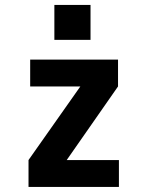

<svg xmlns="http://www.w3.org/2000/svg" viewBox="-20 -734 590 754"><path d="M92 0V-105.5L295.5 -394.5H98.5V-500H443.5V-394.5L242 -105.5H447V0ZM193.5 -714.5H335.5V-577.5H193.5Z"/></svg>

Font: Trispace SemiCondensed SemiBold
Style: Regular
Weight: 600
Width: 4
Designer: Tyler Finck
Foundry: Etcetera Type Company
Version: Version 1.210; ttfautohint (v1.8.3)